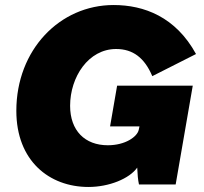

<svg xmlns="http://www.w3.org/2000/svg" viewBox="-20 -734 813 764"><path d="M332 10C414 10 495 -23 526 -67C527 -41 529 -18 533 0H679L747 -393H446L418 -231H535L532 -217C526 -190 479 -156 409 -156C318 -156 259 -214 259 -313C259 -428 332 -539 442 -539C509 -539 555 -504 586 -431L760 -519C679 -667 553 -714 432 -714C218 -714 45 -536 45 -293C45 -94 176 10 332 10Z"/></svg>

Font: Fixel Display Black
Style: Italic
Weight: 900
Italic angle: -10°
Designer: AlfaBravo + MacPaw
Foundry: Kyrylo Tkachov, Marchela Mozhyna, Serhii Makarenko, Maria Weinstein, Zakhar Kryvoshyya
Version: Version 1.210;Glyphs 3.2 (3217)